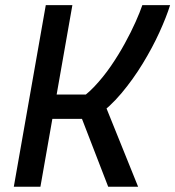

<svg xmlns="http://www.w3.org/2000/svg" viewBox="-20 -713 669 733"><path d="M32.7 0 154.8 -693.4H256.3L134.3 0ZM123.5 -259.3 139.6 -352.1H359.9L343.8 -259.3ZM393.1 0 268.6 -322.3 364.7 -353.5 507.3 0ZM347.2 -267.6 269 -324.7Q305.7 -346.2 339.6 -381.8Q373.5 -417.5 403.1 -460.4Q432.6 -503.4 456.5 -547.1Q480.5 -590.8 497.6 -629.2Q514.6 -667.5 523.4 -693.4H629.4Q615.2 -647.9 588.6 -589.6Q562 -531.2 525.1 -470.7Q488.3 -410.2 443.4 -356.7Q398.4 -303.2 347.2 -267.6Z"/></svg>

Font: Cascadia Code PL
Style: Italic
Weight: 400
Italic angle: -10°
Monospace: yes
Designer: Aaron Bell
Foundry: Saja Typeworks
Version: Version 2404.023